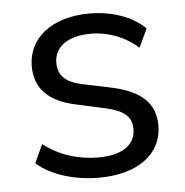

<svg xmlns="http://www.w3.org/2000/svg" viewBox="-42 -526 557 577"><g transform="rotate(-5 236.0 -238.0)"><path d="M235.3 8.8C350 8.8 425.5 -45.1 425.5 -132.4C425.5 -200 382.4 -238.2 298 -256.9L208.8 -275.5C157.8 -286.3 136.3 -308.8 136.3 -346.1C136.3 -393.1 175.5 -424.5 248 -424.5C298 -424.5 351 -404.9 389.2 -369.6L415.7 -425.5C376.5 -464.7 313.7 -485.3 248 -485.3C136.3 -485.3 61.8 -428.4 61.8 -342.2C61.8 -276.5 101 -234.3 183.3 -216.7L272.5 -197.1C325.5 -185.3 350 -165.7 350 -128.4C350 -81.4 311.8 -52 237.3 -52C178.4 -52 119.6 -69.6 72.5 -106.9L47.1 -51C90.2 -12.7 160.8 8.8 235.3 8.8Z"/></g></svg>

Font: LL Pando Sans
Style: Regular
Weight: 400
Designer: Joshua Smith
Foundry: Joshua Smith
Version: Version 1.000;Glyphs 3.2.1 (3258)